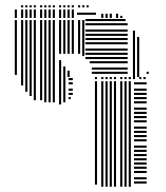

<svg xmlns="http://www.w3.org/2000/svg" viewBox="-20 -588 630 728"><path d="M68 -264H60V-296H68ZM84 -240H76V-296H84ZM100 -224H92V-296H100ZM116 -208H108V-296H116ZM140 -208H132V-296H140ZM156 -200H148V-296H156ZM172 -200H164V-296H172ZM188 -200H180V-296H188ZM212 -192H204V-296H212ZM228 -200H220V-296H228ZM248 -212H240V-220H248ZM256 -228H240V-236H256ZM256 -244H240V-252H256ZM256 -268H240V-276H256ZM256 -284H240V-292H256ZM348 112H340V-280H348ZM372 120H364V-280H372ZM388 120H380V-280H388ZM404 120H396V-280H404ZM420 120H412V-280H420ZM444 120H436V-280H444ZM460 120H452V-280H460ZM476 120H468V-280H476ZM536 108H488V100H536ZM536 92H488V84H536ZM536 68H488V60H536ZM536 52H488V44H536ZM536 36H488V28H536ZM536 20H488V12H536ZM536 4H488V-4H536ZM536 -12H488V-20H536ZM536 -28H488V-36H536ZM536 -52H488V-60H536ZM536 -68H488V-76H536ZM536 -84H488V-92H536ZM536 -100H488V-108H536ZM536 -124H488V-132H536ZM536 -140H488V-148H536ZM536 -156H488V-164H536ZM536 -172H488V-180H536ZM536 -196H488V-204H536ZM536 -212H488V-220H536ZM536 -228H488V-236H536ZM536 -244H488V-252H536ZM536 -268H488V-276H536ZM348 -288H340V-296H348ZM372 -288H364V-296H372ZM388 -288H380V-296H388ZM404 -288H396V-296H404ZM420 -288H412V-296H420ZM444 -288H436V-296H444ZM460 -288H452V-296H460ZM476 -288H468V-296H476ZM492 -288H484V-296H492ZM516 -288H508V-296H516ZM532 -288H524V-296H532ZM44 -304H36V-512H44ZM68 -296H60V-512H68ZM84 -296H76V-512H84ZM100 -296H92V-512H100ZM116 -296H108V-512H116ZM140 -296H132V-512H140ZM156 -296H148V-512H156ZM172 -296H164V-512H172ZM188 -296H180V-512H188ZM212 -296H204V-360H212ZM212 -384H204V-512H212ZM228 -296H220V-336H228ZM228 -384H220V-512H228ZM244 -296H236V-320H244ZM244 -384H236V-512H244ZM260 -384H252V-512H260ZM284 -384H276V-512H284ZM300 -376H292V-512H300ZM464 -308H328V-316H464ZM464 -324H328V-332H464ZM464 -348H320V-356H464ZM464 -364H304V-372H464ZM464 -380H304V-388H464ZM464 -396H304V-404H464ZM464 -420H304V-428H464ZM464 -436H304V-444H464ZM464 -452H304V-460H464ZM464 -468H304V-476H464ZM464 -492H304V-500H464ZM456 -508H304V-516H456ZM492 -296H484V-472H492ZM508 -296H500V-448H508ZM544 -308H536V-316H544ZM44 -520H36V-552H44ZM68 -520H60V-552H68ZM84 -520H76V-552H84ZM100 -520H92V-552H100ZM116 -520H108V-552H116ZM140 -520H132V-552H140ZM156 -520H148V-552H156ZM172 -520H164V-552H172ZM188 -520H180V-552H188ZM212 -520H204V-552H212ZM228 -520H220V-552H228ZM244 -520H236V-552H244ZM260 -520H252V-552H260ZM344 -532H272V-540H344ZM372 -520H364V-536H372ZM388 -520H380V-536H388ZM404 -520H396V-536H404ZM428 -520H420V-536H428ZM444 -520H436V-528H444ZM68 -560H60V-568H68ZM84 -560H76V-568H84ZM100 -560H92V-568H100ZM116 -560H108V-568H116ZM140 -560H132V-568H140ZM156 -560H148V-568H156ZM172 -560H164V-568H172ZM188 -560H180V-568H188ZM212 -560H204V-568H212ZM228 -560H220V-568H228ZM244 -560H236V-568H244ZM260 -560H252V-568H260ZM284 -560H276V-568H284ZM300 -560H292V-568H300ZM316 -560H308V-568H316Z"/></svg>

Font: Rubik Lines
Style: Regular
Weight: 400
Designer: Hubert and Fischer, NaN
Foundry: Hubert and Fischer, NaN
Version: Version 2.201